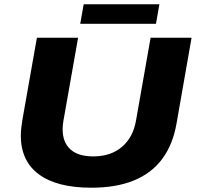

<svg xmlns="http://www.w3.org/2000/svg" viewBox="-20 -863 916 895"><path d="M406 12Q245 12 161 -50.5Q77 -113 77 -231Q77 -247 79 -265Q81 -283 84 -302L152 -687H344L276 -302Q274 -292 273 -281Q272 -270 272 -260Q272 -200 308 -167Q344 -134 415 -134Q496 -134 548 -178Q600 -222 614 -301L682 -687H873L803 -288Q786 -189 736 -122Q686 -55 603.5 -21.5Q521 12 406 12ZM354 -752 370 -843H723L707 -752Z"/></svg>

Font: Archivo SemiExpanded ExtraBold
Style: Italic
Weight: 800
Width: 6
Italic angle: -10°
Designer: Hector Gatti
Foundry: Omnibus-Type
Version: Version 2.001